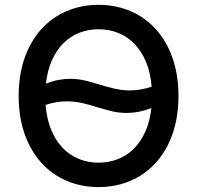

<svg xmlns="http://www.w3.org/2000/svg" viewBox="-20 -757 808 787"><path d="M384.2 -737.2Q431.5 -737.2 473.9 -725.7Q516.3 -714.1 552.7 -692.1Q589.1 -670.1 618.4 -637.8Q647.7 -605.5 668.5 -563.9Q689.3 -522.4 700.5 -472.1Q711.6 -421.9 711.6 -363.6Q711.6 -305.4 700.5 -255.1Q689.3 -204.9 668.5 -163.4Q647.7 -121.8 618.4 -89.5Q589.1 -57.2 552.7 -35.2Q516.3 -13.1 473.7 -1.6Q431.1 9.9 384.2 9.9Q313.6 9.9 253.4 -15.8Q193.2 -41.5 149.5 -89.8Q105.8 -138.1 81.1 -207.4Q56.5 -276.6 56.5 -363.6Q56.5 -451 81.1 -520.2Q105.8 -589.5 149.5 -637.6Q193.2 -685.7 253.4 -711.5Q313.6 -737.2 384.2 -737.2ZM384.2 -90.2Q426.5 -90.2 463.4 -104.8Q500.4 -119.3 528.8 -147.7Q557.2 -176.1 575.8 -217.9Q594.5 -259.6 600.5 -314.3Q572.4 -303.3 547.6 -298.7Q522.7 -294 500 -294Q467 -294 437.5 -301.3Q408 -308.6 378.9 -317.5Q364.3 -322.1 349.4 -326.3Q334.5 -330.6 319.2 -334Q304 -337.4 287.8 -339.5Q271.7 -341.6 254.3 -341.6Q234 -341.6 212.5 -338.2Q191.1 -334.9 166.9 -327.1Q171.5 -269.5 189.6 -225.3Q207.7 -181.1 236.5 -151.1Q265.3 -121.1 302.9 -105.6Q340.6 -90.2 384.2 -90.2ZM388.1 -410.5Q402.7 -405.9 417.6 -401.6Q432.5 -397.4 447.8 -394Q463.1 -390.6 479 -388.5Q495 -386.4 512.1 -386.4Q532.7 -386.4 554.7 -389.9Q576.7 -393.5 601.6 -401.6Q596.9 -459.2 578.7 -503Q560.4 -546.9 531.6 -576.7Q502.8 -606.5 465.2 -621.8Q427.6 -637.1 384.2 -637.1Q342 -637.1 305.2 -622.7Q268.5 -608.3 240.1 -580.1Q211.6 -551.8 193 -510.3Q174.4 -468.8 168.3 -414.4Q196 -425.1 220.3 -429.5Q244.7 -433.9 267 -433.9Q300.1 -433.9 329.5 -426.7Q359 -419.4 388.1 -410.5Z"/></svg>

Font: Cannonade Med
Style: Regular
Weight: 500
Designer: Rasmus Andersson
Foundry: rsms
Version: Version 3.012;git-f93a4a705